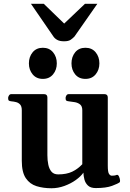

<svg xmlns="http://www.w3.org/2000/svg" viewBox="-20 -982 686 1015"><path d="M252 13.2Q209 13.2 173.3 2.2Q137.7 -8.8 116.5 -40Q95.2 -71.3 95.2 -131.8V-398.9Q95.2 -419.9 86.4 -429.4Q77.6 -439 65.2 -442.1Q52.7 -445.3 40.5 -446.3Q30.3 -447.3 26.6 -450.4Q22.9 -453.6 22.9 -464.4Q22.9 -469.7 27.3 -477.1Q31.7 -484.4 39.6 -484.4H212.4Q230.5 -484.4 230.5 -466.8V-161.6Q230.5 -134.3 235.4 -111.3Q240.2 -88.4 252.4 -74.2Q264.6 -60.1 287.6 -60.1Q331.5 -60.1 361.3 -74.2Q391.1 -88.4 415 -113.8V-398.9Q415 -419.9 404.1 -429.2Q393.1 -438.5 376.5 -441.7Q359.9 -444.8 344.2 -446.3Q334 -447.3 330.3 -450.4Q326.7 -453.6 326.7 -464.4Q326.7 -469.7 330.8 -477.1Q335 -484.4 343.3 -484.4H531.7Q549.8 -484.4 549.8 -466.8V-106.4Q549.8 -71.8 556.4 -62.5Q563 -53.2 570.8 -53.2Q577.6 -53.2 584 -54Q590.3 -54.7 595.7 -57.1Q604 -60.5 609.4 -48.3Q614.7 -36.1 614.7 -26.4Q614.7 -20 612.3 -18.1Q603.5 -11.2 572.3 0.5Q541 12.2 486.3 12.2Q459 12.2 445.1 -1Q431.2 -14.2 426.3 -33Q421.4 -51.8 420.9 -69.3Q407.2 -49.3 380.6 -30.3Q354 -11.2 320.3 1Q286.6 13.2 252 13.2ZM431.6 -564.9Q397 -564.9 377.4 -588.9Q357.9 -612.8 357.9 -647Q357.9 -681.6 377.4 -705.6Q397 -729.5 431.6 -729.5Q465.8 -729.5 485.6 -705.6Q505.4 -681.6 505.4 -647Q505.4 -612.8 485.6 -588.9Q465.8 -564.9 431.6 -564.9ZM206.5 -564.9Q172.4 -564.9 152.6 -588.9Q132.8 -612.8 132.8 -647Q132.8 -681.6 152.6 -705.6Q172.4 -729.5 206.5 -729.5Q240.7 -729.5 260.5 -705.6Q280.3 -681.6 280.3 -647Q280.3 -612.8 260.5 -588.9Q240.7 -564.9 206.5 -564.9ZM318.8 -763.7Q296.4 -763.7 283.2 -770.8Q270 -777.8 262.7 -788.6L143.6 -961.9H211.4L319.3 -857.4L429.2 -961.9H494.6L373.5 -788.6Q365.7 -780.3 354 -772Q342.3 -763.7 318.8 -763.7Z"/></svg>

Font: Gelasio SemiBold
Style: Regular
Weight: 600
Designer: Eben Sorkin
Foundry: Eben Sorkin
Version: Version 1.008